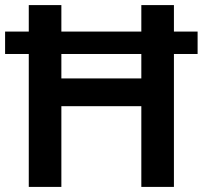

<svg xmlns="http://www.w3.org/2000/svg" viewBox="-20 -734 796 754"><path d="M93 0V-522H0V-610H93V-714H221V-610H535V-714H663V-610H756V-522H663V0H535V-317H221V0ZM221 -426H535V-522H221Z"/></svg>

Font: Noto Sans Cham SemiBold
Style: Regular
Weight: 600
Version: Version 2.002